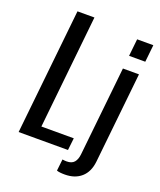

<svg xmlns="http://www.w3.org/2000/svg" viewBox="-170 -914 967 1164"><g transform="rotate(20 313.5 -332.0)"><path d="M338.4 140.1 346.7 65.4Q361.3 67.9 374 67.9Q407.2 67.9 422.9 49.3Q438.5 30.8 441.9 -2.9L502.4 -578.1H606L544.4 7.8Q537.1 74.7 496.6 110.6Q456.1 146.5 390.6 146.5Q355 146.5 338.4 140.1ZM511.2 -663.1 522.9 -773.9H627.4L615.7 -663.1ZM40 0 125 -809.6H234.4L158.2 -78.6H367.2L358.4 0Z"/></g></svg>

Font: Oswald
Style: Regular
Weight: 400
Designer: Vernon Adams
Foundry: Vernon Adams
Version: 3.0; ttfautohint (v0.94.23-7a4d-dirty) -l 8 -r 50 -G 200 -x 